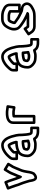

<svg xmlns="http://www.w3.org/2000/svg" viewBox="1421 -2103 766 3648"><g transform="rotate(-90 1804.0 -279.0)"><path d="M82.3 -494.8 150.7 -521.6 168.7 -475C180.9 -443.3 189.5 -416.8 199.9 -381.4C212.7 -333.5 230.7 -303.6 242.1 -265.8C242.1 -265.8 271.9 -220.5 289.2 -263.7C298.4 -286.7 306.9 -314.9 313.5 -328.2L325.7 -354.5C334.1 -372.8 342.9 -399.8 350.4 -414.8C361.7 -437.4 368.5 -459.5 378.5 -474.6C381.7 -479.1 384.3 -483.2 388.5 -490.3C396.9 -504.7 405.8 -519.1 414.3 -532.8L476.9 -495.3L451.9 -452.4C443.9 -440.9 435.9 -433.9 433.4 -421.4C423 -401 415.9 -385.6 405.7 -359.1C396.2 -334.6 389.6 -317.3 379.7 -296.3C365.9 -270.6 357.8 -238.2 350.8 -210.4C341.2 -175.5 337.6 -134 332.5 -107.1C325.5 -75.4 321.4 -59.7 309.9 -38.3C295.9 -24.8 279.8 -13 263.5 -8.6C242.8 -3.1 235.2 -14.4 225.2 -54.3C222.2 -65.2 220.4 -75.9 218.7 -85.6L216.8 -101.1C216.7 -102.1 216.4 -103.4 216.3 -104.1C209.6 -130.5 201.8 -148.6 196.2 -172.2C184.9 -213.7 170.2 -250.1 156.3 -287.2L142.3 -321.1C128.3 -359.4 117.9 -409.1 100.1 -448.7ZM40.9 -532.3C29.4 -527.8 21.5 -513.3 26.7 -500L53.7 -430C53.8 -429.7 54 -429.1 54.2 -428.7C69.6 -395 79.5 -346.8 95.7 -302.9L109.7 -268.9C123.3 -232.8 137.5 -197.2 147.8 -159.9C154 -133.7 161.8 -115 167.4 -93.4L169.3 -78.4C171.2 -66.5 173.2 -54.8 176.8 -41.7C185.1 -8.4 207.9 58.1 276.5 39.6C307.7 31.2 331.5 10.8 347.7 -5.3C348.9 -6.6 350.7 -8.8 351.8 -10.7C368.5 -40.2 374.3 -64.6 381.5 -96.9C387.7 -129.3 391.4 -169.7 399.2 -197.6C406.4 -226.4 414.7 -256 424 -273C436.8 -296.6 442.8 -316.4 452.3 -341C458.7 -357.5 465.9 -369.5 473.2 -389.5C475.3 -393.7 477.9 -396.5 481.4 -407.1C484.4 -411.4 490.5 -419.3 494.6 -426.4L532.6 -491.4C538.6 -501.7 536.1 -518.1 523.9 -525.4L418.9 -588.4C408.3 -594.8 392 -592.2 384.6 -580C372 -559.1 358.2 -537.7 345.5 -515.7C341.9 -509.8 338.8 -505.1 338 -504C321.7 -482.3 314.5 -457.4 305.4 -436.7C296.8 -419.2 286.9 -392.8 280 -374.7L268.5 -349.9C267.8 -348.4 267.2 -347.3 265.8 -344.1C259.1 -360.5 253 -376.2 248.1 -394.7C237.1 -432.4 228.2 -459.6 215.3 -493L188.3 -563C183.3 -575.9 168.5 -582.2 155.9 -577.3Z M836 -16C778.2 -16 732.9 -51.1 707.3 -87.6C698 -100.3 691 -118.5 691 -139C691 -209.9 713.5 -261.3 748.9 -283.6C769 -295.2 794.7 -306 818.3 -311.6L842.1 -316.3C868.1 -319.9 885.3 -324 908 -324H931C937.6 -324 944 -326.7 948.7 -331.3C948.7 -331.3 954.4 -357.3 954.2 -358.3C947.1 -391.3 938.3 -422.1 925.3 -451.2C919.4 -468.1 910.9 -480.1 905.9 -489.1C899.5 -500.5 889 -507.4 886.7 -509.7C881.9 -514.5 874.5 -517 869 -517H861C846.2 -517 826.8 -508.5 816.6 -502.7L802.6 -494.7C801.9 -494.3 801 -493.7 800.5 -493.3C770.1 -471.6 738.4 -446.5 714 -414C710.7 -409.7 709 -403.7 709 -399V-369L636 -369V-413C636 -436.7 647 -448.7 667.4 -472.1C701.1 -510.8 738.5 -544.8 784.2 -567.6C803.6 -577.3 808.9 -581.5 830.1 -585.5C841.6 -588.1 850.4 -589.4 856.1 -590H874C896.9 -590 920.7 -577.9 933.6 -566L946.3 -553.3C954.3 -545.3 961.7 -538 967.4 -528.4L981 -505.1C1003.8 -459.2 1019.8 -406.4 1031.5 -348.1C1038.1 -315 1040 -285.2 1040 -244C1040 -218.9 1041.9 -212.7 1044.1 -190.1C1044.8 -176.5 1045.4 -169.8 1046.2 -164.5L1048.2 -148C1050.6 -128.6 1053.2 -105.2 1060.3 -84.1C1063.2 -75.5 1078.2 -46.3 1095.9 -43.3C1102 -42.3 1113.9 -39 1126 -39H1173V34H1126C1091.4 34 1059.9 23.6 1040.7 10.8C1031.2 3.3 1019.4 -10.1 1011.2 -23.2C1005.3 -32.7 993.5 -36.9 983.3 -34.1L958.3 -27.1C927.6 -18.5 914.4 -12.4 873.5 -14C854.3 -14 846.2 -16 836 -16ZM712.3 -319C662 -280.8 641 -212.9 641 -139C641 -107.3 650.7 -80.7 666.8 -58.3C697.9 -14.2 755 33 834.1 34C844.6 35.4 855.4 36 872.5 36C919.3 37.6 945.4 28.4 979.6 18.9C988.7 30.6 999.4 42.1 1010.8 50.8C1038.4 72.1 1082.3 84 1126 84H1198C1208.7 84 1223 74.1 1223 59V-64C1223 -74.7 1213.1 -89 1198 -89H1126C1125.7 -89 1120.5 -89.6 1114 -90.8C1112.4 -93.4 1110.3 -97.1 1106.8 -102.7C1103.1 -115.1 1100 -136.5 1097.8 -154L1095.8 -170.9C1095.4 -174.5 1094.7 -179.9 1093.9 -193.9C1091.2 -222.3 1090 -221.2 1090 -244C1090 -286.6 1088 -320.7 1080.5 -357.9C1068.2 -419.4 1051 -476.9 1025.4 -528.2C1025.2 -528.5 1024.9 -529.2 1024.6 -529.6L1010.6 -553.6C1002.6 -567.2 993.2 -578.6 981.1 -589.3L968.4 -602C946.2 -622.8 912.6 -640 874 -640H855C843.7 -640 834.9 -637.8 820 -634.5C793.7 -629.3 778.1 -620.5 761.8 -612.4C708 -585.5 665.8 -546.4 629.6 -504.9C611.3 -483.8 586 -457.3 586 -413V-344C586 -330.4 597.4 -319 611 -319ZM759 -344.4V-390.4C777.6 -412.9 801.4 -432.5 828.5 -451.9L840.8 -458.9C844.3 -460.7 849 -462.9 853.5 -464.9C853.9 -465 855.9 -465.4 860.2 -466.3C861.3 -465.3 862.3 -464.4 862.8 -463.7C870.1 -450.9 874.7 -441.7 879.2 -431.7C887.5 -413.5 893.6 -395.3 899.2 -373.8C874.4 -372.8 853.4 -369.6 833.1 -365.5L807.7 -360.4C790.4 -356.4 774.6 -351 759 -344.4ZM942 -251H908C881 -251 853.8 -243.2 836.5 -240.7C835 -240.5 833.2 -240.1 832.1 -239.7L820.6 -235.9C808.9 -232.4 787.4 -225.7 780.6 -212.2L775.6 -202.2C769.4 -189.7 764 -168.6 764 -151V-142C764 -136.6 766.2 -130.8 769 -127C780.7 -111.4 798 -97.3 822.1 -92.5L832.1 -90.5C850 -86.9 856.4 -86 876 -86C884.9 -86 891.6 -86.3 897.4 -87C912.9 -88 921.8 -91.9 930 -95.2L959.2 -102.8C976.4 -107.2 979.3 -123.4 976.6 -138.3L973.8 -154.4C971.8 -174.3 968.9 -209.9 966.8 -228.8C965.4 -241.8 953.4 -251 942 -251ZM924.6 -145.5C917.1 -143.6 900.8 -137 895 -137C888 -137 890.3 -136 876.7 -136C853.1 -137.4 827.9 -137.6 814.4 -150.8C814.8 -153.3 816 -159.1 816 -163C816 -170.3 817.1 -173.3 822.1 -183.2C825.1 -184.6 831 -186.9 835.4 -188.1L845.8 -191.6C866.8 -194.9 891.6 -201 908 -201H919.3C921.1 -182.1 922.4 -157.8 924.6 -145.5Z M1395 -39H1322V-409C1322 -442.5 1330.3 -454.8 1346.5 -469.2C1370.5 -489.9 1391.6 -496.1 1436.8 -501.2C1443.8 -501.9 1450.9 -503 1458 -503H1507C1514.3 -503 1522.4 -501.4 1530.5 -500.2L1576.6 -493.8L1565.9 -421.6L1520 -428.7C1515.6 -429.4 1511.6 -430 1507 -430H1458C1445.9 -430 1437.4 -427.6 1430.7 -426.8L1416.5 -424.7C1404.2 -423 1395 -412 1395 -400ZM1420 11C1430.7 11 1445 1.1 1445 -14V-378.4C1449.4 -379.1 1455.8 -380 1458 -380H1506.9C1507 -380 1508.8 -379.9 1512 -379.3L1583.2 -368.3C1597 -366.2 1609.8 -376 1611.7 -389.4L1629.7 -511.4C1631.8 -525.1 1621.9 -537.9 1608.5 -539.8L1538.3 -549.6C1529.5 -551.5 1517.1 -553 1507 -553H1458C1448.7 -553 1440.6 -552.4 1430.6 -550.8C1384 -545.5 1347.8 -536.4 1313.5 -506.8C1288.4 -484.5 1272 -454.5 1272 -409V-14C1272 -3.3 1281.9 11 1297 11Z M2519 -16C2461.2 -16 2415.9 -51.1 2390.3 -87.6C2381 -100.3 2374 -118.5 2374 -139C2374 -209.9 2396.5 -261.3 2431.9 -283.6C2452 -295.2 2477.7 -306 2501.3 -311.6L2525.1 -316.3C2551.1 -319.9 2568.3 -324 2591 -324H2614C2620.6 -324 2627 -326.7 2631.7 -331.3C2631.7 -331.3 2637.4 -357.3 2637.2 -358.3C2630.1 -391.3 2621.3 -422.1 2608.3 -451.2C2602.4 -468.1 2593.9 -480.1 2588.9 -489.1C2582.5 -500.5 2572 -507.4 2569.7 -509.7C2564.9 -514.5 2557.5 -517 2552 -517H2544C2529.2 -517 2509.8 -508.5 2499.6 -502.7L2485.6 -494.7C2484.9 -494.3 2484 -493.7 2483.5 -493.3C2453.1 -471.6 2421.4 -446.5 2397 -414C2393.7 -409.7 2392 -403.7 2392 -399V-369L2319 -369V-413C2319 -436.7 2330 -448.7 2350.4 -472.1C2384.1 -510.8 2421.5 -544.8 2467.2 -567.6C2486.6 -577.3 2491.9 -581.5 2513.1 -585.5C2524.6 -588.1 2533.4 -589.4 2539.1 -590H2557C2579.9 -590 2603.7 -577.9 2616.6 -566L2629.3 -553.3C2637.3 -545.3 2644.7 -538 2650.4 -528.4L2664 -505.1C2686.8 -459.2 2702.8 -406.4 2714.5 -348.1C2721.1 -315 2723 -285.2 2723 -244C2723 -218.9 2724.9 -212.7 2727.1 -190.1C2727.8 -176.5 2728.4 -169.8 2729.2 -164.5L2731.2 -148C2733.6 -128.6 2736.2 -105.2 2743.3 -84.1C2746.2 -75.5 2761.2 -46.3 2778.9 -43.3C2785 -42.3 2796.9 -39 2809 -39H2856V34H2809C2774.4 34 2742.9 23.6 2723.7 10.8C2714.2 3.3 2702.4 -10.1 2694.2 -23.2C2688.3 -32.7 2676.5 -36.9 2666.3 -34.1L2641.3 -27.1C2610.6 -18.5 2597.4 -12.4 2556.5 -14C2537.3 -14 2529.2 -16 2519 -16ZM2395.3 -319C2345 -280.8 2324 -212.9 2324 -139C2324 -107.3 2333.7 -80.7 2349.8 -58.3C2380.9 -14.2 2438 33 2517.1 34C2527.6 35.4 2538.4 36 2555.5 36C2602.3 37.6 2628.4 28.4 2662.6 18.9C2671.7 30.6 2682.4 42.1 2693.8 50.8C2721.4 72.1 2765.3 84 2809 84H2881C2891.7 84 2906 74.1 2906 59V-64C2906 -74.7 2896.1 -89 2881 -89H2809C2808.7 -89 2803.5 -89.6 2797 -90.8C2795.4 -93.4 2793.3 -97.1 2789.8 -102.7C2786.1 -115.1 2783 -136.5 2780.8 -154L2778.8 -170.9C2778.4 -174.5 2777.7 -179.9 2776.9 -193.9C2774.2 -222.3 2773 -221.2 2773 -244C2773 -286.6 2771 -320.7 2763.5 -357.9C2751.2 -419.4 2734 -476.9 2708.4 -528.2C2708.2 -528.5 2707.9 -529.2 2707.6 -529.6L2693.6 -553.6C2685.6 -567.2 2676.2 -578.6 2664.1 -589.3L2651.4 -602C2629.2 -622.8 2595.6 -640 2557 -640H2538C2526.7 -640 2517.9 -637.8 2503 -634.5C2476.7 -629.3 2461.1 -620.5 2444.8 -612.4C2391 -585.5 2348.8 -546.4 2312.6 -504.9C2294.3 -483.8 2269 -457.3 2269 -413V-344C2269 -330.4 2280.4 -319 2294 -319ZM2442 -344.4V-390.4C2460.6 -412.9 2484.4 -432.5 2511.5 -451.9L2523.8 -458.9C2527.3 -460.7 2532 -462.9 2536.5 -464.9C2536.9 -465 2538.9 -465.4 2543.2 -466.3C2544.3 -465.3 2545.3 -464.4 2545.8 -463.7C2553.1 -450.9 2557.7 -441.7 2562.2 -431.7C2570.5 -413.5 2576.6 -395.3 2582.2 -373.8C2557.4 -372.8 2536.4 -369.6 2516.1 -365.5L2490.7 -360.4C2473.4 -356.4 2457.6 -351 2442 -344.4ZM2625 -251H2591C2564 -251 2536.8 -243.2 2519.5 -240.7C2518 -240.5 2516.2 -240.1 2515.1 -239.7L2503.6 -235.9C2491.9 -232.4 2470.4 -225.7 2463.6 -212.2L2458.6 -202.2C2452.4 -189.7 2447 -168.6 2447 -151V-142C2447 -136.6 2449.2 -130.8 2452 -127C2463.7 -111.4 2481 -97.3 2505.1 -92.5L2515.1 -90.5C2533 -86.9 2539.4 -86 2559 -86C2567.9 -86 2574.6 -86.3 2580.4 -87C2595.9 -88 2604.8 -91.9 2613 -95.2L2642.2 -102.8C2659.4 -107.2 2662.3 -123.4 2659.6 -138.3L2656.8 -154.4C2654.8 -174.3 2651.9 -209.9 2649.8 -228.8C2648.4 -241.8 2636.4 -251 2625 -251ZM2607.6 -145.5C2600.1 -143.6 2583.8 -137 2578 -137C2571 -137 2573.3 -136 2559.7 -136C2536.1 -137.4 2510.9 -137.6 2497.4 -150.8C2497.8 -153.3 2499 -159.1 2499 -163C2499 -170.3 2500.1 -173.3 2505.1 -183.2C2508.1 -184.6 2514 -186.9 2518.4 -188.1L2528.8 -191.6C2549.8 -194.9 2574.6 -201 2591 -201H2602.3C2604.1 -182.1 2605.4 -157.8 2607.6 -145.5Z M3463.4 -268H3535C3545.7 -268 3560 -277.9 3560 -293V-472C3560 -554.5 3505.3 -592.9 3451.5 -614.7C3428 -626.9 3399.4 -635.9 3369.5 -638.9L3349.5 -640.9C3342 -641.6 3334.5 -642 3327 -642H3264C3238.1 -642 3214.5 -638.3 3192.3 -628.1C3126.5 -602.9 3091.7 -542.3 3067.2 -487.3C3040.4 -429.3 3036.9 -348.4 3078.2 -295.7C3110.1 -253.8 3155.4 -230.7 3190.8 -204.1C3218.3 -182.7 3249.1 -170.8 3275.4 -156H3133.9L3101.6 -203.1C3093.8 -214.6 3077.9 -217.3 3066.8 -209.5L2965.8 -139.5C2956.2 -132.9 2951.2 -117.1 2959.2 -105.2C2973.3 -83.9 2987.7 -66.3 2998.3 -47.7C2998.5 -47.2 2999 -46.4 2999.4 -45.9C3023.7 -10.4 3069.6 17 3125 17H3318C3325.8 17 3333.6 16.7 3342 16C3393.5 15.8 3440.9 1.4 3477.5 -20.4L3495.1 -30.1C3513.8 -40.5 3532.9 -51.3 3550.6 -71.2C3586.6 -110.3 3595.7 -166.8 3561.4 -215.5C3537.2 -249 3504 -262.9 3463.4 -268ZM3387 -454.5V-293V-293C3377.5 -297.9 3369.3 -302.3 3359.6 -307.2C3341.1 -317.1 3319.3 -326 3306.2 -334.6L3292.9 -344.1C3283.6 -351.2 3252.3 -371.8 3242.3 -378.8C3234.6 -385.2 3225.2 -391.5 3220.4 -395.9C3224 -410.9 3227.2 -422.8 3231.7 -430.6C3238.9 -443.1 3248.6 -464.5 3254.8 -468C3256.9 -468.1 3263.4 -469 3264 -469H3335C3357.7 -465.4 3368.4 -463.9 3387 -454.5ZM3318 -33H3125C3086.5 -33 3055.8 -52.7 3041.2 -73.3C3032.8 -87.9 3023.1 -101.4 3014.9 -112.8L3074.6 -154.1L3099.4 -117.9C3103.1 -112.4 3111.2 -108.2 3114.6 -107.6C3122.3 -105.7 3120.9 -106 3125 -106H3318C3324.4 -106 3331.3 -106.4 3337.4 -107C3344.7 -107.1 3348.1 -107.4 3354.1 -108.2L3370.1 -110.2C3374.3 -110.7 3375.8 -111.7 3380.1 -112.7C3380.1 -112.7 3423.7 -145.1 3382.8 -160.4C3354.3 -171.1 3324.9 -185.6 3301.3 -198.8C3271.4 -215.9 3242 -227.7 3221.2 -243.9C3179.6 -275 3141.5 -294.7 3117.8 -326.3C3093.1 -357.2 3091.3 -420.1 3112.8 -466.7C3136.6 -520.3 3164 -564.1 3210.8 -581.6C3226.3 -587.4 3240.7 -592 3264 -592H3327C3332.8 -592 3338.7 -591.7 3344.5 -591.1L3364.5 -589.1C3388.2 -586.8 3411.3 -579.5 3429.2 -569.9C3430 -569.5 3431.1 -569 3431.7 -568.8C3479.1 -549.9 3510 -527.5 3510 -472V-318H3437V-469C3437 -482.1 3426.8 -490.6 3417.2 -495.4L3401.2 -503.4C3387.8 -510.1 3358.2 -519 3337 -519H3264C3260.1 -519 3254.9 -518.4 3252 -518C3206.1 -514.1 3192.1 -464.7 3187.6 -454.1C3176.3 -433.2 3174.1 -416.6 3169.7 -399.1C3169.3 -397.1 3169 -394.6 3169 -393V-387C3169 -374.6 3176.1 -362.2 3190 -356.1C3210.4 -338.7 3243.2 -319.4 3263.1 -304L3277.8 -293.4C3298.3 -279.8 3319.9 -271.8 3336.4 -262.8C3358 -252 3385.2 -235.9 3414.1 -226.3C3416.4 -225.5 3419.2 -225.1 3421.2 -225C3424.7 -224.4 3439.2 -219.5 3451.5 -219C3489.6 -215.1 3505.3 -207.8 3520.6 -186.5C3540.5 -158.3 3536.8 -130.1 3513.4 -104.7C3500.8 -90.4 3490.3 -84.7 3470.9 -73.9L3452.5 -63.7C3423.5 -46.2 3385.5 -34 3341 -34C3333.1 -34 3325.2 -33 3318 -33Z"/></g></svg>

Font: Tape
Style: Regular
Weight: 500
Foundry: Cannot Into Space Fonts
Version: Version 0.97